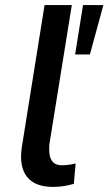

<svg xmlns="http://www.w3.org/2000/svg" viewBox="-20 -725 426 754"><path d="M188 9Q116 9 85 -32Q54 -73 66 -149L155 -705H262L174 -159Q172 -136 175 -117Q178 -98 189.5 -87Q201 -76 223 -76Q237 -76 251 -78Q265 -80 277 -83L270 -3Q248 3 229.5 6Q211 9 188 9ZM275 -511 306 -705H386L333 -511Z"/></svg>

Font: Nunito Sans 7pt SemiCondensed SemiBold
Style: Italic
Weight: 600
Width: 4
Italic angle: -9°
Designer: Vernon Adams
Foundry: Vernon Adams
Version: Version 3.101;gftools[0.9.27]